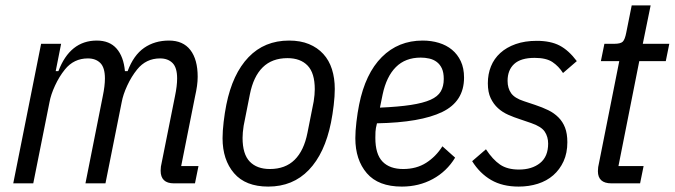

<svg xmlns="http://www.w3.org/2000/svg" viewBox="-20 -678 2495 710"><path d="M29 0 132 -516H206L186 -415H196Q239 -528 338 -528Q385 -528 411 -498.5Q437 -469 442 -415H452Q474 -474 513 -501Q552 -528 605 -528Q657 -528 684 -493Q711 -458 711 -394Q711 -378 708.5 -360Q706 -342 701 -320L650 -64H714L701 0H623Q574 0 574 -47Q574 -55 575 -62Q576 -69 578 -77L627 -322Q635 -360 635 -388Q635 -428 618 -445Q601 -462 572 -462Q520 -462 487 -421Q466 -395 450.5 -361.5Q435 -328 430 -300L370 0H296L360 -322Q368 -360 368 -388Q368 -428 351 -445Q334 -462 305 -462Q253 -462 220 -421Q199 -395 183.5 -361.5Q168 -328 163 -300L103 0Z M972 12Q888 12 845.5 -37.5Q803 -87 803 -167Q803 -193 807 -227Q811 -261 817 -291Q840 -405 899 -466.5Q958 -528 1049 -528Q1091 -528 1122.5 -515Q1154 -502 1175.5 -478.5Q1197 -455 1207.5 -422Q1218 -389 1218 -349Q1218 -323 1214 -289Q1210 -255 1204 -225Q1181 -111 1122 -49.5Q1063 12 972 12ZM978 -53Q1035 -53 1069.5 -87Q1104 -121 1117 -187L1140 -303Q1142 -315 1143 -327Q1144 -339 1144 -348Q1144 -408 1117.5 -435.5Q1091 -463 1043 -463Q986 -463 951.5 -429Q917 -395 904 -329L881 -213Q879 -201 878 -189Q877 -177 877 -168Q877 -108 903.5 -80.5Q930 -53 978 -53Z M1466 12Q1379 12 1336.5 -37.5Q1294 -87 1294 -167Q1294 -193 1298 -227Q1302 -261 1308 -291Q1331 -406 1392 -467Q1453 -528 1543 -528Q1575 -528 1603 -519.5Q1631 -511 1651.5 -494Q1672 -477 1684 -451.5Q1696 -426 1696 -391Q1696 -303 1615.5 -264Q1535 -225 1374 -222Q1369 -203 1368.5 -190.5Q1368 -178 1368 -168Q1368 -108 1394.5 -80.5Q1421 -53 1471 -53Q1520 -53 1556 -76Q1592 -99 1616 -137L1663 -95Q1632 -44 1580.5 -16Q1529 12 1466 12ZM1536 -465Q1479 -465 1444 -430Q1409 -395 1395 -329L1385 -280Q1454 -283 1499.5 -290Q1545 -297 1572 -309Q1599 -321 1610 -340Q1621 -359 1621 -386Q1621 -410 1614 -425Q1607 -440 1595 -449Q1583 -458 1567.5 -461.5Q1552 -465 1536 -465Z M1898 12Q1838 12 1796 -12.5Q1754 -37 1726 -82L1777 -126Q1802 -88 1829 -69.5Q1856 -51 1899 -51Q1947 -51 1977 -75Q2007 -99 2007 -147Q2007 -172 1994.5 -191Q1982 -210 1944 -223L1903 -237Q1881 -244 1859.5 -253.5Q1838 -263 1821.5 -278Q1805 -293 1794.5 -315Q1784 -337 1784 -370Q1784 -404 1795.5 -432.5Q1807 -461 1830 -482Q1853 -503 1887 -515Q1921 -527 1965 -527Q2016 -527 2049.5 -509.5Q2083 -492 2113 -452L2062 -408Q2046 -433 2023 -448.5Q2000 -464 1957 -464Q1906 -464 1881.5 -441.5Q1857 -419 1857 -379Q1857 -352 1870 -333.5Q1883 -315 1917 -304L1959 -290Q1986 -281 2007.5 -270.5Q2029 -260 2045 -244Q2061 -228 2069.5 -206Q2078 -184 2078 -152Q2078 -112 2064 -81.5Q2050 -51 2026 -30Q2002 -9 1969 1.5Q1936 12 1898 12Z M2241 0Q2191 0 2191 -45Q2191 -53 2192 -60Q2193 -67 2195 -75L2270 -452H2202L2215 -516H2251Q2275 -516 2283 -524Q2291 -532 2296 -558L2316 -658H2386L2357 -516H2455L2442 -452H2344L2267 -64H2360L2347 0Z"/></svg>

Font: IBM Plex Sans Condensed
Style: Italic
Weight: 400
Width: 3
Italic angle: -11°
Designer: Mike Abbink, Paul van der Laan, Pieter van Rosmalen
Foundry: Bold Monday
Version: Version 1.3